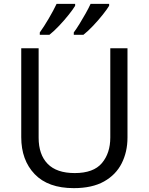

<svg xmlns="http://www.w3.org/2000/svg" viewBox="-20 -964 771 994"><path d="M640 -252Q640 -178 610 -118.5Q580 -59 518.5 -24.5Q457 10 362 10Q229 10 159.5 -62.5Q90 -135 90 -254V-714H180V-251Q180 -164 226.5 -116Q273 -68 367 -68Q464 -68 507.5 -119.5Q551 -171 551 -252V-714H640ZM545 -934Q535 -917 512 -888Q489 -859 462 -830.5Q435 -802 412 -784H362V-796Q376 -815 392 -841Q408 -867 423.5 -894.5Q439 -922 449 -944H545ZM369 -934Q359 -917 336 -888Q313 -859 286 -830.5Q259 -802 236 -784H186V-796Q207 -825 232 -867.5Q257 -910 273 -944H369Z"/></svg>

Font: Noto Sans Mongolian
Style: Regular
Weight: 400
Designer: Monotype Design Team
Foundry: Monotype Imaging Inc.
Version: Version 3.001; ttfautohint (v1.8.4.7-5d5b)